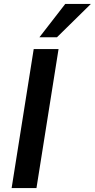

<svg xmlns="http://www.w3.org/2000/svg" viewBox="-20 -954 481 974"><path d="M39 0 151 -705H277L165 0ZM180 -765 311 -934H441L269 -765Z"/></svg>

Font: Nunito Sans 10pt SemiCondensed
Style: Bold Italic
Weight: 700
Width: 4
Italic angle: -9°
Designer: Vernon Adams
Foundry: Vernon Adams
Version: Version 3.101;gftools[0.9.27]